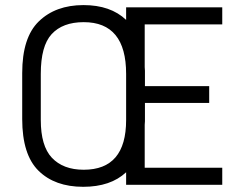

<svg xmlns="http://www.w3.org/2000/svg" viewBox="-20 -719 933 747"><path d="M543 -624V-458Q543.9 -452.1 543.9 -443.8Q543.9 -435.5 543.9 -423.8V-383.8H793.9V-318.4H543.9V-266.6Q543.9 -254.9 543.9 -247.1Q543.9 -239.3 543 -233.4V-66.4H844.7V0H470.7V-48.8Q410.2 7.8 303.7 7.8Q193.4 7.8 129.9 -54.7Q66.4 -117.2 66.4 -255.9V-434.6Q66.4 -573.2 130.9 -635.7Q196.3 -699.2 304.7 -699.2Q410.2 -699.2 470.7 -641.6V-690.4H844.7V-624ZM470.7 -252V-431.6Q470.7 -632.8 305.7 -632.8Q223.6 -632.8 180.7 -585.9Q138.7 -540 138.7 -431.6V-252Q138.7 -151.4 181.6 -105.5Q225.6 -58.6 305.7 -58.6Q470.7 -58.6 470.7 -252Z"/></svg>

Font: DINish
Style: Regular
Weight: 400
Designer: Bert Driehuis
Foundry: Playbeing
Version: Version 3.008; git-95204e4c-release